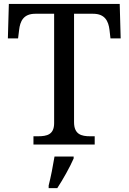

<svg xmlns="http://www.w3.org/2000/svg" viewBox="-20 -734 653 975"><path d="M356 -113.8V-664.1H453.1C512.2 -664.1 530.8 -627.4 536.1 -582L541 -539.1H592.8L587.9 -713.9H24.9L20 -539.1H71.8L77.1 -582C82 -625.5 98.6 -664.1 159.2 -664.1H254.9V-108.9C254.9 -50.3 218.3 -42 172.9 -42H149.9V0H460.9V-42H438C393.6 -42 356 -51.3 356 -113.8ZM227.1 221.2H271C299.8 177.2 335 114.7 354 70.8V61H256.8C249 109.4 238.3 163.6 227.1 208Z"/></svg>

Font: The Erased English
Style: Regular
Weight: 400
Designer: Monotype Design team + ligartures altered by 180 Amsterdam
Foundry: Monotype Imaging Inc.
Version: Version 1.030;Glyphs 3.1.2 (3151)